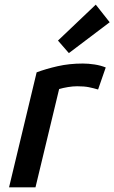

<svg xmlns="http://www.w3.org/2000/svg" viewBox="-20 -808 493 828"><path d="M19 0 138 -496Q178 -511 228.5 -522.5Q279 -534 337 -534Q361 -534 387.5 -530Q414 -526 436 -517L403 -422Q383 -428 363 -432Q343 -436 313 -436Q294 -436 273 -432.5Q252 -429 235 -424L133 0ZM277 -579 230 -633 393 -788 453 -712Z"/></svg>

Font: Ubuntu Sans SemiBold
Style: Italic
Weight: 600
Italic angle: -13.5°
Designer: Dalton Maag Ltd
Foundry: Dalton Maag Ltd
Version: Version 1.006